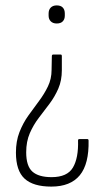

<svg xmlns="http://www.w3.org/2000/svg" viewBox="-20 -510 389 711"><path d="M205 -308Q209 -308 209 -302V-250Q209 -212 196 -182Q183 -152 163.5 -126Q144 -100 124 -74Q104 -48 90.5 -17Q77 14 77 54Q77 105 100 125.5Q123 146 171 146Q229 146 250 110.5Q271 75 269 10Q269 5 274 5H303Q306 5 307 6.5Q308 8 308 10Q310 97 275.5 139Q241 181 170 181Q103 181 71 151.5Q39 122 39 55Q39 13 52 -20.5Q65 -54 85 -82Q105 -110 124.5 -136Q144 -162 157.5 -190Q171 -218 171 -251L172 -302Q172 -308 177 -308ZM190 -490Q205 -490 212.5 -482Q220 -474 220 -460V-452Q220 -439 212.5 -431Q205 -423 190 -423Q176 -423 168 -431Q160 -439 160 -452V-460Q160 -474 168 -482Q176 -490 190 -490Z"/></svg>

Font: Sofia Sans Condensed ExtraLight
Style: Regular
Weight: 250
Version: Version 4.100